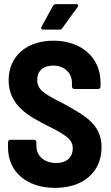

<svg xmlns="http://www.w3.org/2000/svg" viewBox="-20 -906 539 934"><path d="M190 -762H269C275 -762 279 -763 283 -769L357 -871C359 -874 360 -876 360 -879C360 -883 357 -886 350 -886H253C247 -886 241 -883 238 -878L182 -776C178 -768 181 -762 190 -762ZM248 8C384 8 474 -68 474 -190C474 -307 382 -349 285 -404C195 -449 161 -470 161 -517C161 -561 190 -587 238 -587C296 -587 330 -549 330 -503V-485C330 -478 335 -473 342 -473H457C464 -473 469 -478 469 -485V-505C469 -626 376 -708 240 -708C111 -708 22 -634 22 -516C22 -391 123 -339 212 -294C294 -252 334 -231 334 -184C334 -145 308 -113 254 -113C194 -113 157 -149 157 -195V-214C157 -221 152 -226 145 -226H31C24 -226 19 -221 19 -214V-188C19 -71 109 8 248 8Z"/></svg>

Font: Barlow Semi Condensed
Style: Bold
Weight: 700
Width: 4
Designer: Jeremy Tribby
Foundry: Tribby Type
Version: Version 1.422;hotconv 1.0.109;makeotfexe 2.5.65596